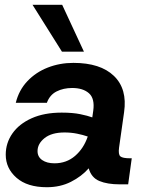

<svg xmlns="http://www.w3.org/2000/svg" viewBox="-20 -771 595 803"><path d="M176 12Q94 12 49 -27.5Q4 -67 4 -124Q4 -173 32 -213Q60 -253 112.5 -276.5Q165 -300 238 -300Q284 -300 315.5 -293.5Q347 -287 366 -280L370 -308Q377 -359 352 -381Q327 -403 282 -403Q245 -403 216.5 -388.5Q188 -374 176 -341H46Q59 -394 94.5 -431.5Q130 -469 180 -488.5Q230 -508 287 -508Q400 -508 456.5 -453.5Q513 -399 499 -302L478 -154Q474 -125 483.5 -117Q493 -109 524 -109H531L516 0H481Q429 0 395.5 -14Q362 -28 351 -67Q321 -33 276.5 -10.5Q232 12 176 12ZM137 -139Q137 -115 156.5 -101.5Q176 -88 208 -88Q258 -88 294 -119Q330 -150 347 -200Q327 -207 302 -212Q277 -217 250 -217Q196 -217 166.5 -193.5Q137 -170 137 -139ZM239 -555 116 -751H240L331 -555Z"/></svg>

Font: Host Grotesk
Style: Bold Italic
Weight: 700
Italic angle: -8°
Designer: Doğukan Karapınar
Foundry: Element Type
Version: Version 1.003; ttfautohint (v1.8.4.7-5d5b)